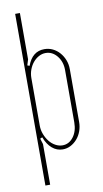

<svg xmlns="http://www.w3.org/2000/svg" viewBox="-96 -743 510 955"><g transform="rotate(-10 159.0 -265.5)"><path d="M68 -436 79 -432Q104 -501 165 -501Q188 -501 207.5 -491.5Q227 -482 241.5 -465.5Q256 -449 264.5 -427.5Q273 -406 273 -381V-114Q273 -90 265 -68Q257 -46 242.5 -29.5Q228 -13 209.5 -3.5Q191 6 170 6Q140 6 116.5 -14Q93 -34 79 -71L68 -66L77 -37V168H53V-699H77V-465ZM77 -130Q77 -108 85 -87Q93 -66 106 -49.5Q119 -33 136.5 -23.5Q154 -14 172 -14Q205 -14 227 -43Q249 -72 249 -117V-381Q249 -423 225.5 -452Q202 -481 168 -481Q150 -481 133.5 -472Q117 -463 104.5 -448Q92 -433 84.5 -413Q77 -393 77 -371Z"/></g></svg>

Font: Moniqa Thin Paragraph
Style: Regular
Weight: 100
Designer: Rajesh Rajput
Foundry: Rajesh Rajput
Version: Version 1.000